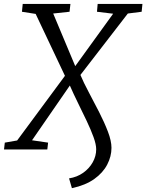

<svg xmlns="http://www.w3.org/2000/svg" viewBox="-52 -763 746 980"><path d="M315 197.5 300.5 147.5Q341.5 141 372.5 119Q403.5 97 421.2 65.5Q439 34 439 -1Q439 -26 425.2 -63.8Q411.5 -101.5 390.2 -146.2Q369 -191 346 -237.5Q323 -284 304.5 -326.5L111.5 -47L193.5 -35L189.5 0H-31.5L-27.5 -35L35.5 -46L279.5 -376L130 -692L60 -703L64 -743H307.5L303 -703L219.5 -694L332 -425.5L525.5 -693L443 -703L446.5 -743H675L671 -703L600.5 -694L358.5 -380.5Q374.5 -342 400.8 -292.8Q427 -243.5 453.8 -191.2Q480.5 -139 498.8 -91.2Q517 -43.5 517 -8.5Q517 35.5 495.2 77.2Q473.5 119 429 150.8Q384.5 182.5 315 197.5Z"/></svg>

Font: Merriweather Light
Style: Italic
Weight: 300
Italic angle: -7.8°
Designer: Eben Sorkin
Foundry: Eben Sorkin
Version: Version 2.101